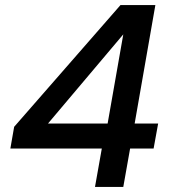

<svg xmlns="http://www.w3.org/2000/svg" viewBox="-20 -740 687 760"><path d="M383 -152H21L36 -238L457 -720H595L513 -251H606L588 -152H495L468 0H356ZM406 -251 468 -604 170 -251Z"/></svg>

Font: SVN-Poppins Medium
Style: Italic
Weight: 500
Italic angle: -10°
Designer: Ninad Kale (Devanagari), Jonny Pinhorn (Latin)
Foundry: Indian Type Foundry
Version: Version 3.002 2017; ttfautohint (v1.8.3)